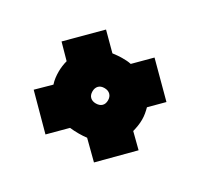

<svg xmlns="http://www.w3.org/2000/svg" viewBox="-100 -638 700 672"><g transform="rotate(30 250.0 -302.0)"><path d="M38 -400 152 -514 213 -453Q222 -454 231 -455Q240 -456 251 -456Q261 -456 269.5 -455.5Q278 -455 287 -453L348 -514L462 -400L412 -350Q415 -339 417 -327.5Q419 -316 419 -304Q419 -291 417 -278.5Q415 -266 412 -254L462 -205L348 -90L284 -153Q276 -152 268 -151.5Q260 -151 251 -151Q241 -151 232 -151.5Q223 -152 215 -153L152 -90L38 -205L89 -255Q85 -267 83.5 -279Q82 -291 82 -304Q82 -315 83.5 -326.5Q85 -338 88 -349ZM250 -272Q265 -272 273.5 -280Q282 -288 282 -303Q282 -317 273.5 -325.5Q265 -334 250 -334Q235 -334 227 -325.5Q219 -317 219 -303Q219 -288 227.5 -280Q236 -272 250 -272Z"/></g></svg>

Font: Georama Black
Style: Regular
Weight: 900
Designer: Jean-Baptiste Levee
Foundry: Production Type
Version: Version 1.001